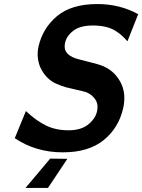

<svg xmlns="http://www.w3.org/2000/svg" viewBox="-20 -734 703 949"><path d="M53 -51 108 -185Q158 -138 206.5 -114Q255 -90 319 -90Q383 -90 419.5 -121.5Q456 -153 461 -192Q466 -221 450.5 -243.5Q435 -266 407 -278Q392 -283 361.5 -289.5Q331 -296 308.5 -302Q286 -308 259.5 -319.5Q233 -331 212.5 -352Q192 -373 179 -402V-401Q159 -452 170 -502Q190 -594 261.5 -654Q333 -714 461 -714Q572 -714 663 -664L610 -530Q596 -544 589 -552L573 -566Q570 -569 550 -582Q508 -608 439 -608Q375 -608 341 -581Q307 -554 301 -519Q290 -467 355 -445Q367 -441 418 -428.5Q469 -416 490 -407Q546 -383 575.5 -328Q605 -273 589 -200Q567 -102 492.5 -41.5Q418 19 290 19Q157 19 53 -51ZM106 195 228 50Q242 50 270 50.5Q298 51 313 51L217 195Z"/></svg>

Font: Coval
Style: ExtraBold Italic
Weight: 800
Foundry: Context Ltd
Version: Version 001.000